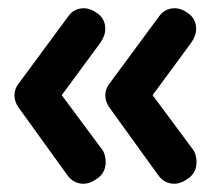

<svg xmlns="http://www.w3.org/2000/svg" viewBox="-20 -495 526 465"><path d="M402 -50Q378 -50 363 -71L244 -236Q235 -250 235 -264Q235 -279 244 -291L365 -455Q379 -475 403 -475Q420 -475 437.5 -461.5Q455 -448 455 -425Q455 -408 442 -390L344 -257V-272L445 -136Q451 -129 453.5 -120Q456 -111 456 -103Q456 -78 437.5 -64Q419 -50 402 -50ZM182 -50Q158 -50 143 -71L24 -236Q15 -250 15 -264Q15 -279 24 -291L145 -455Q159 -475 183 -475Q200 -475 217.5 -461.5Q235 -448 235 -425Q235 -408 222 -390L124 -257V-272L225 -136Q231 -129 233.5 -120Q236 -111 236 -103Q236 -78 217.5 -64Q199 -50 182 -50Z"/></svg>

Font: Quicksand Variable Light
Style: Regular
Weight: 300
Designer: Andrew Paglinawan
Foundry: Andrew Paglinawan
Version: Version 3.004